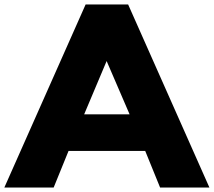

<svg xmlns="http://www.w3.org/2000/svg" viewBox="-70 -845 964 865"><path d="M507.2 -825H315.8L-50.5 0H171.7L238.8 -165H584.2L651.3 0H873.5ZM513.8 -330H309.2L410.4 -570Z"/></svg>

Font: Hussar
Style: BdWide
Weight: 700
Foundry: Cannot Into Space Fonts
Version: Version 2.00